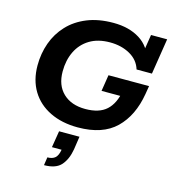

<svg xmlns="http://www.w3.org/2000/svg" viewBox="-123 -694 943 1052"><g transform="rotate(15 348.5 -168.0)"><path d="M348.4 10Q257.9 10 190 -23.3Q122.1 -56.5 85.1 -117.6Q48.2 -178.7 48.2 -261.7Q48.2 -329.3 69.8 -389.4Q91.4 -449.6 134.6 -495.7Q177.7 -541.8 241.9 -567.9Q306 -594 390.6 -594Q479.6 -594 540.5 -555.8Q601.4 -517.5 616.9 -447.3L587.5 -466.9L605.9 -583H697.4L665.4 -380H578.2Q562.9 -430.7 514 -458.3Q465 -485.9 400.4 -485.9Q332.3 -485.9 285.3 -457.4Q238.3 -428.9 214 -379Q189.7 -329 189.7 -265.1Q189.7 -186.6 236.1 -142.4Q282.6 -98.1 362.1 -98.1Q441 -98.1 482.2 -135.9Q523.4 -173.6 536.4 -249L578.7 -217.1H423.2L437.8 -309.7H667.9L660.2 -263.2Q638.9 -135.6 563.9 -62.8Q489 10 348.4 10ZM223.9 257.6 230.7 211.7Q259.3 211.7 274.6 197.9Q289.9 184.1 295.2 151.1H240.5L255.8 57H371.5L360.5 131Q350.7 189.1 320.7 223.4Q290.7 257.6 223.9 257.6Z"/></g></svg>

Font: Rokkitt SemiBold
Style: Italic
Weight: 600
Italic angle: -9°
Designer: Vernon Adams
Foundry: Vernon Adams
Version: Version 3.103